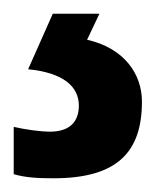

<svg xmlns="http://www.w3.org/2000/svg" viewBox="-50 -20 227 280"><path d="M157 128C157 88 131 50 77 38L95 0H27L-9 81C42 86 65 106 65 134C65 159 50 172 23 172C9 172 -13 169 -30 165V234C-13 239 5 240 28 240C122 240 157 201 157 128Z"/></svg>

Font: Noto Sans Sinhala UI ExtraCondensed SemiBold
Style: Regular
Weight: 600
Width: 2
Designer: Jelle Bosma - Monotype Design Team
Foundry: Monotype Imaging Inc.
Version: Version 2.006